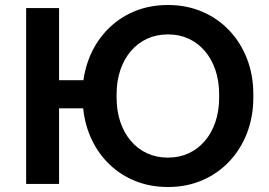

<svg xmlns="http://www.w3.org/2000/svg" viewBox="-20 -732 1069 764"><path d="M645 12H652C845 12 988 -141 988 -342V-359C988 -559 846 -712 651 -712H645C468 -712 336 -586 312 -413H215V-700H84V0H215V-301H311C329 -120 464 12 645 12ZM444 -358C444 -497 528 -595 646 -595H651C768 -595 852 -497 852 -358V-342C852 -203 768 -105 651 -105H645C528 -105 444 -203 444 -342Z"/></svg>

Font: Fixel Display SemiBold
Style: Regular
Weight: 600
Designer: AlfaBravo + MacPaw
Foundry: Kyrylo Tkachov, Marchela Mozhyna, Serhii Makarenko, Maria Weinstein, Zakhar Kryvoshyya
Version: Version 1.211